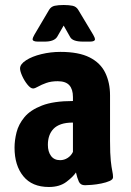

<svg xmlns="http://www.w3.org/2000/svg" viewBox="-20 -738 521 766"><path d="M175 8Q108 8 73 -35Q38 -78 38 -149Q38 -178 46 -210Q54 -242 77.5 -270.5Q101 -299 147.5 -317Q194 -335 271 -335V-351Q271 -382 256.5 -398Q242 -414 210 -414Q184 -414 164.5 -407Q145 -400 132 -392.5Q119 -385 112 -385Q102 -385 89.5 -400.5Q77 -416 68.5 -435Q60 -454 60 -465Q60 -482 84 -497.5Q108 -513 145 -522Q182 -531 221 -531Q294 -531 337.5 -509Q381 -487 400 -447.5Q419 -408 419 -358V-176Q419 -124 422 -96.5Q425 -69 428 -55.5Q431 -42 431 -31Q431 -22 417.5 -16Q404 -10 384.5 -6Q365 -2 346.5 -0.5Q328 1 319 1Q301 1 294.5 -13.5Q288 -28 283 -50Q272 -33 245 -12.5Q218 8 175 8ZM220 -99Q236 -99 250 -108Q264 -117 271 -132V-249Q243 -249 224 -242.5Q205 -236 193.5 -224Q182 -212 176.5 -196Q171 -180 171 -160Q171 -133 183.5 -116Q196 -99 220 -99ZM131 -572Q110 -572 110 -582Q110 -584 112 -589Q114 -594 117 -599L176 -699Q184 -712 198.5 -715Q213 -718 233 -718H235Q255 -718 269.5 -715Q284 -712 292 -699L352 -599Q355 -594 357 -589Q359 -584 359 -582Q359 -572 339 -572H311Q270 -572 260 -590L234 -636L208 -591Q196 -572 158 -572Z"/></svg>

Font: Asap Condensed VF Beta
Style: Regular
Weight: 400
Designer: Pablo Cosgaya
Foundry: Omnibus-Type
Version: Version 1.008